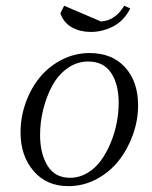

<svg xmlns="http://www.w3.org/2000/svg" viewBox="-20 -635 523 662"><path d="M50.8 -178.2Q50.8 -231 68.6 -280.8Q86.4 -330.6 117.4 -368.4Q148.4 -406.2 193.4 -429.2Q238.3 -452.1 289.1 -452.1Q366.7 -452.1 411.4 -402.8Q456.1 -353.5 456.1 -272Q456.1 -219.2 437.7 -168.9Q419.4 -118.7 388.2 -79.6Q356.9 -40.5 311.8 -16.8Q266.6 6.8 215.8 6.8Q140.1 6.8 95.5 -45.7Q50.8 -98.1 50.8 -178.2ZM118.2 -169.9Q118.2 -105.5 143.8 -63.7Q169.4 -22 221.2 -22Q252.9 -22 280.8 -38.3Q308.6 -54.7 327.9 -81.3Q347.2 -107.9 361.3 -141.8Q375.5 -175.8 382.3 -211.2Q389.2 -246.6 389.2 -279.8Q389.2 -344.7 363 -383.8Q336.9 -422.9 284.2 -422.9Q245.1 -422.9 212.6 -399.7Q180.2 -376.5 160.2 -339.4Q140.1 -302.2 129.2 -258.3Q118.2 -214.4 118.2 -169.9ZM188 -588.9 201.2 -615.2 328.1 -561Q377.9 -564 408.2 -615.2L429.2 -606Q408.2 -564 371.1 -544.4Q334 -524.9 293 -524.9Q256.8 -524.9 228.5 -540.3Q200.2 -555.7 188 -588.9Z"/></svg>

Font: Dihjauti S
Style: Italic
Weight: 400
Italic angle: -9°
Designer: T. Christopher White
Version: Version 3.0.0